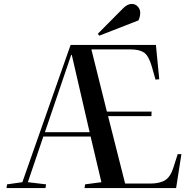

<svg xmlns="http://www.w3.org/2000/svg" viewBox="-20 -959 987 979"><path d="M13 0 16 -19 94 -30 340 -730H775L792 -555L773 -553L754 -620Q738 -675 714.5 -691Q691 -707 646 -707H446L525 -390H753L752 -367H531L618 -23H745Q795 -23 822.5 -40.5Q850 -58 865 -107L886 -173H905L878 0H411L414 -19L497 -30L442 -263H201L122 -30L215 -19L212 0ZM209 -285H437L346 -679H343ZM606 -915Q629 -939 652 -939Q670 -939 682.5 -925.5Q695 -912 695 -894Q695 -874 686 -855L486 -777L479 -787Z"/></svg>

Font: Literata 72pt Medium
Style: Italic
Weight: 500
Italic angle: -2°
Designer: Latin by Veronika Burian and Jose Scaglione. Greek by Irene Vlachou. Cyrillic by Vera Evstafieva
Foundry: TypeTogether
Version: Version 3.002